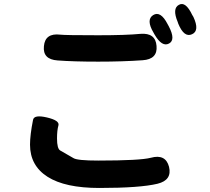

<svg xmlns="http://www.w3.org/2000/svg" viewBox="-20 -879 1040 953"><path d="M473 54Q303 54 216 -1.5Q129 -57 129 -161Q129 -209 144 -284Q149 -311 213 -296Q277 -281 270 -256.5Q263 -232 263 -192Q263 -141 279 -132Q312 -113 345 -94Q364 -82 468 -82Q676 -82 729 -96Q802 -116 819 -51Q835 15 762 33Q675 54 473 54ZM742 -717Q704 -781 740 -804Q777 -827 812 -759L818 -748Q853 -681 819 -663Q784 -644 747 -708ZM933 -709Q894 -691 865 -761L862 -770Q834 -837 868 -855Q901 -874 934 -805L940 -795Q972 -726 933 -709ZM677 -711Q752 -717 757 -651Q763 -585 688 -580Q590 -573 467.5 -573Q345 -573 266 -579Q191 -584 198 -650Q204 -716 279 -707Q303 -704 468 -704Q605 -704 677 -711Z"/></svg>

Font: Resource Han Rounded JP
Style: Bold
Weight: 700
Designer: Cyano Hao (round all glyphs); Ryoko NISHIZUKA 西塚涼子 (kana, bopomofo & ideographs); Paul D. Hunt (Latin, Greek & Cyrillic)
Foundry: Cyano Hao
Version: 0.990